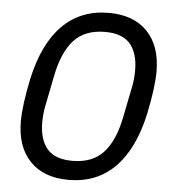

<svg xmlns="http://www.w3.org/2000/svg" viewBox="-52 -757 718 816"><g transform="rotate(5 307.0 -349.0)"><path d="M270 12Q164 12 105.5 -49Q47 -110 47 -219Q47 -251 53 -298Q59 -345 71 -401Q104 -553 182 -631.5Q260 -710 380 -710Q486 -710 544.5 -649Q603 -588 603 -479Q603 -447 597 -400Q591 -353 579 -297Q546 -145 468 -66.5Q390 12 270 12ZM279 -70Q365 -70 412 -121.5Q459 -173 479 -275L504 -400Q509 -423 510.5 -442Q512 -461 512 -476Q512 -549 478.5 -588.5Q445 -628 371 -628Q285 -628 238 -576.5Q191 -525 171 -423L146 -298Q141 -275 139.5 -256Q138 -237 138 -222Q138 -149 171.5 -109.5Q205 -70 279 -70Z"/></g></svg>

Font: IBM Plex Sans Condensed Text
Style: Italic
Weight: 450
Width: 3
Italic angle: -11°
Designer: Mike Abbink, Paul van der Laan, Pieter van Rosmalen
Foundry: Bold Monday
Version: Version 1.1